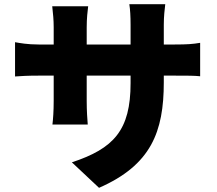

<svg xmlns="http://www.w3.org/2000/svg" viewBox="-20 -826 1040 919"><path d="M52 -624V-460C81 -462 111 -464 165 -464H237V-343C237 -294 234 -255 231 -230H400C398 -255 395 -294 395 -343V-464H605V-428C605 -202 524 -115 324 -49L454 73C703 -36 764 -195 764 -432V-464H818C875 -464 910 -464 938 -461V-621C903 -615 875 -613 817 -613H764V-707C764 -748 768 -780 771 -806H599C603 -781 605 -748 605 -707V-613H395V-695C395 -738 399 -772 402 -796H230C234 -761 237 -729 237 -696V-613H165C111 -613 75 -620 52 -624Z"/></svg>

Font: Noto Sans KR Black
Style: Regular
Weight: 900
Designer: Ryoko NISHIZUKA 西塚涼子 (kana, bopomofo & ideographs); Paul D. Hunt (Latin, Greek & Cyrillic); Sandoll Communications 산돌커뮤니
Foundry: Adobe
Version: Version 2.004;hotconv 1.0.118;makeotfexe 2.5.65603